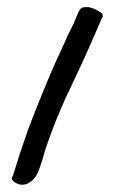

<svg xmlns="http://www.w3.org/2000/svg" viewBox="-20 -626 332 530"><path d="M53.7 -118.2Q47.9 -116.2 42 -116.2Q40 -116.2 38.1 -116.2Q29.3 -117.2 20.5 -123Q17.6 -125 16.6 -126Q14.6 -127.9 13.7 -129.9Q12.7 -131.8 12.7 -132.8Q12.7 -134.8 12.7 -135.7Q13.7 -137.7 15.6 -140.6Q35.2 -205.1 57.6 -268.6Q81.1 -331.1 107.4 -393.6Q120.1 -424.8 133.8 -455.1Q148.4 -486.3 162.1 -516.6Q168.9 -533.2 176.8 -547.9Q184.6 -562.5 190.4 -578.1Q195.3 -591.8 201.2 -600.6Q206.1 -606.4 216.8 -606.4Q220.7 -606.4 224.6 -606.4Q232.4 -604.5 240.2 -601.6Q248 -597.7 255.9 -592.8Q258.8 -590.8 260.7 -589.8Q262.7 -587.9 262.7 -585.9Q263.7 -584 263.7 -582Q263.7 -581.1 263.7 -580.1Q262.7 -578.1 260.7 -575.2Q221.7 -482.4 178.7 -392.6Q134.8 -302.7 103.5 -208Q98.6 -187.5 87.9 -158.2Q78.1 -128.9 53.7 -118.2Z"/></svg>

Font: Little Wizzy
Style: Regular
Weight: 400
Version: Version 1.0